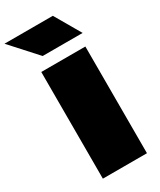

<svg xmlns="http://www.w3.org/2000/svg" viewBox="-298 -1090 974 1169"><g transform="rotate(-30 189.0 -505.5)"><path d="M58 0H368V-750H58ZM290 -1011H-50L114 -830H395Z"/></g></svg>

Font: Mattone Black
Style: Regular
Weight: 900
Width: 6
Designer: Nunzio Mazzaferro
Foundry: Collletttivo
Version: Version 2.000;Glyphs 3.2 (3217)